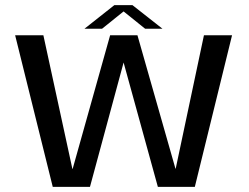

<svg xmlns="http://www.w3.org/2000/svg" viewBox="-20 -728 972 748"><path d="M185.5 0H330.5L461.5 -484.5L595 0H739L884 -590.5H774.5L664.5 -71H663.5L515.5 -590.5H409L263 -70H262L149 -590.5H39ZM309 -616H377.5L461.5 -683.5L545.5 -616H613L496 -708H425.5Z"/></svg>

Font: Anybody SemiExpanded
Style: Regular
Weight: 400
Width: 6
Designer: Tyler Finck
Foundry: Etcetera Type Company
Version: Version 1.113;gftools[0.9.25]